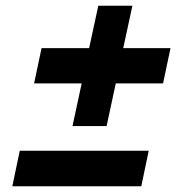

<svg xmlns="http://www.w3.org/2000/svg" viewBox="-20 -649 640 670"><path d="M23 1 49 -123H499L473 1ZM233 -209 265 -358H99L125 -481H291L323 -629H442L410 -481H575L549 -358H384L352 -209Z"/></svg>

Font: Red Hat Text VF
Style: Italic
Weight: 400
Italic angle: -12°
Designer: Pentagram, MCKL
Foundry: Pentagram, MCKL
Version: Version 1.023